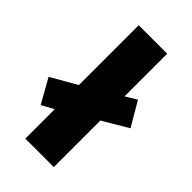

<svg xmlns="http://www.w3.org/2000/svg" viewBox="-247 -835 910 910"><g transform="rotate(45 208.5 -380.0)"><path d="M114 0H305V-312L432 -387L361 -508L305 -474V-760H114V-359L-15 -285L53 -164L114 -197Z"/></g></svg>

Font: Noto Sans Myanmar UI Black
Style: Regular
Weight: 900
Designer: Monotype Design Team
Foundry: Monotype Imaging Inc.
Version: Version 2.103